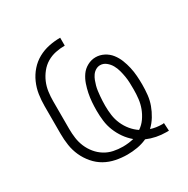

<svg xmlns="http://www.w3.org/2000/svg" viewBox="-130 -654 761 777"><g transform="rotate(-30 250.0 -265.0)"><path d="M431 8Q408 8 385.5 3.5Q363 -1 342 -10Q320 0 296.5 4Q273 8 250 8Q223 8 196 2.5Q169 -3 146 -16Q123 -29 105 -50Q87 -71 76 -95.5Q65 -120 61 -146.5Q57 -173 57 -200V-330Q57 -357 61 -383.5Q65 -410 76 -435Q87 -460 105 -480.5Q123 -501 146.5 -514Q170 -527 196.5 -532.5Q223 -538 250 -538V-501Q228 -501 206.5 -496.5Q185 -492 166.5 -481Q148 -470 134 -452.5Q120 -435 111.5 -415Q103 -395 100 -373.5Q97 -352 97 -330V-200Q97 -178 100 -156.5Q103 -135 111.5 -115Q120 -95 134 -78Q148 -61 166.5 -49.5Q185 -38 206.5 -33.5Q228 -29 250 -29Q263 -29 275.5 -30.5Q288 -32 301 -35Q282 -51 268 -71Q254 -91 245 -113.5Q236 -136 233 -160Q230 -184 230 -208Q230 -228 231.5 -248Q233 -268 237 -287.5Q241 -307 247.5 -326Q254 -345 265.5 -361.5Q277 -378 295.5 -388Q314 -398 334 -398Q354 -398 372.5 -388.5Q391 -379 403.5 -363Q416 -347 423.5 -328Q431 -309 435.5 -289Q440 -269 441.5 -248.5Q443 -228 443 -208Q443 -184 440.5 -160.5Q438 -137 430 -115Q422 -93 409.5 -72.5Q397 -52 380 -36Q392 -32 405.5 -30Q419 -28 432 -28Q434 -28 436.5 -28Q439 -28 441 -29L443 8Q440 8 437 8Q434 8 431 8ZM340 -55Q358 -67 370.5 -85Q383 -103 390.5 -123Q398 -143 400.5 -164.5Q403 -186 403 -208Q403 -223 402.5 -238.5Q402 -254 399.5 -269Q397 -284 393 -299Q389 -314 381.5 -327.5Q374 -341 361.5 -351Q349 -361 334 -361Q323 -361 313 -355Q303 -349 296.5 -339.5Q290 -330 286 -319.5Q282 -309 279 -298Q276 -287 274.5 -275.5Q273 -264 272 -253Q271 -242 270.5 -230.5Q270 -219 270 -208Q270 -186 273 -164Q276 -142 285 -121.5Q294 -101 308 -84Q322 -67 340 -55Z"/></g></svg>

Font: Iosevka Slab Extralight
Style: Regular
Weight: 200
Monospace: yes
Designer: Belleve Invis
Foundry: Belleve Invis
Version: Version 11.1.1; ttfautohint (v1.8.3)